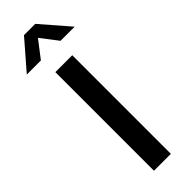

<svg xmlns="http://www.w3.org/2000/svg" viewBox="-337 -953 964 964"><g transform="rotate(-45 145.0 -471.5)"><path d="M145 -883.8 75.2 -793H-24.9L105 -942.9H185.1L314.9 -793H214.8ZM85 -700.2H205.1V0H85Z"/></g></svg>

Font: Copperplate Sans CC Heavy
Style: Regular
Weight: 400
Designer: indestructible type*
Foundry: Cowboy Collective
Version: Version 1.000